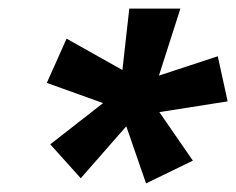

<svg xmlns="http://www.w3.org/2000/svg" viewBox="-20 -724 550 447"><path d="M429 -350 320 -297 274 -430 168 -309 97 -388 220 -484 89 -531 135 -634 265 -561 281 -704H400L350 -548L487 -593L510 -488L351 -463Z"/></svg>

Font: CBA Beacon Sans Extra Bold
Style: Italic
Weight: 800
Italic angle: -13°
Designer: Wei Huang
Foundry: Wei Huang
Version: Version 1.002